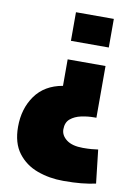

<svg xmlns="http://www.w3.org/2000/svg" viewBox="-88 -684 617 899"><g transform="rotate(10 220.5 -235.0)"><path d="M379 -405V-159H369Q338 -159 307.5 -152.5Q277 -146 256.5 -129Q236 -112 236 -79Q236 -50 263 -29.5Q290 -9 341 -9Q365 -9 382 -10.5Q399 -12 413 -14L431 145Q397 152 362 155.5Q327 159 277 159Q211 159 153.5 138Q96 117 60.5 70Q25 23 25 -54Q25 -140 69 -202Q113 -264 199 -279V-405ZM379 -629V-493H199V-629Z"/></g></svg>

Font: Protest Strike
Style: Regular
Weight: 400
Designer: Octavio Pardo
Foundry: Ashler Design
Version: Version 2.005; ttfautohint (v1.8.4.7-5d5b)